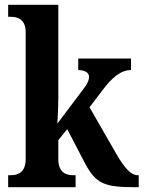

<svg xmlns="http://www.w3.org/2000/svg" viewBox="-20 -780 598 800"><path d="M14 0H295V-50H284C260 -50 223 -58 223 -116V-196L260 -242L334 -100C380 -13 416 0 545 0H558V-50H554C526 -50 500 -79 468 -133L353 -333L404 -400C448 -460 485 -488 526 -488V-536H306V-488C334 -488 351 -477 351 -460C351 -450 348 -435 326 -407L219 -265C220 -272 223 -341 223 -376V-760H14V-710H26C49 -710 87 -702 87 -647V-117C87 -58 50 -50 26 -50H14Z"/></svg>

Font: Noto Serif Tamil Condensed
Style: Bold Italic
Weight: 700
Width: 3
Italic angle: -12°
Designer: Indian Type Foundry, Tom Grace, and the Monotype Design Team
Foundry: Monotype Imaging Inc.
Version: Version 2.003